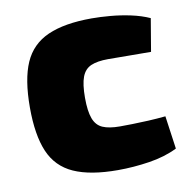

<svg xmlns="http://www.w3.org/2000/svg" viewBox="-65 -575 649 652"><g transform="rotate(-10 260.0 -249.5)"><path d="M292 -511Q321 -511 356 -508Q391 -505 426 -497.5Q461 -490 490 -477L471 -364Q426 -364 390 -364.5Q354 -365 323 -365Q286 -365 264 -355.5Q242 -346 232.5 -321Q223 -296 223 -249Q223 -203 232.5 -177.5Q242 -152 264 -142.5Q286 -133 323 -133Q340 -133 365.5 -133.5Q391 -134 421 -135.5Q451 -137 481 -140L497 -26Q455 -5 400 3.5Q345 12 291 12Q196 12 139 -13.5Q82 -39 57.5 -96.5Q33 -154 33 -249Q33 -346 58 -403Q83 -460 140.5 -485.5Q198 -511 292 -511Z"/></g></svg>

Font: Exo 2 ExtraBold
Style: Regular
Weight: 800
Designer: Natanael Gama
Foundry: Natanael Gama
Version: Version 2.010